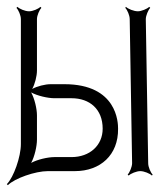

<svg xmlns="http://www.w3.org/2000/svg" viewBox="-39 -500 479 561"><path d="M52 -24C62 -42 69 -73 69 -92V-163C69 -182 62 -212 52 -230C70 -220 101 -213 120 -213H170C223 -213 261 -181 261 -124C261 -75 223 -41 170 -41H120C101 -41 70 -34 52 -24ZM-19 38 -16 41C4 21 64 0 101 0H180C254 0 307 -47 306 -124C306 -141 304 -254 149 -254H109C93 -254 69 -248 55 -240C63 -254 69 -278 69 -294V-444C69 -455 76 -471 82 -477L79 -480C73 -474 57 -467 46 -467C34 -467 18 -474 12 -480L9 -477C15 -471 22 -455 22 -444V-79C22 -42 1 18 -19 38ZM327 -477C333 -471 340 -455 340 -444L347 -23C347 -13 340 4 334 10L337 13C343 7 360 0 371 0C382 0 399 7 405 13L407 10C401 4 394 -12 394 -23L387 -444C387 -454 394 -471 400 -477L397 -480C391 -474 374 -467 364 -467C352 -467 335 -474 329 -480Z"/></svg>

Font: Armata Saber
Style: Rg
Weight: 400
Designer: Jasper
Foundry: Cannot Into Space Fonts
Version: Version 0.970